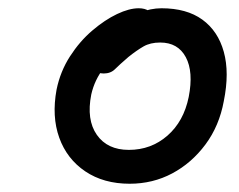

<svg xmlns="http://www.w3.org/2000/svg" viewBox="-20 -725 579 465"><path d="M294 -280Q231 -280 186.5 -310Q142 -340 123.5 -391.5Q105 -443 117 -508Q126 -552 149.5 -588.5Q173 -625 203.5 -651Q234 -677 263.5 -691Q293 -705 316 -705Q331 -705 340.5 -698.5Q350 -692 347 -675Q344 -661 338.5 -649Q333 -637 322 -627.5Q311 -618 294 -611Q255 -590 232 -561Q209 -532 201 -496Q189 -435 214.5 -398.5Q240 -362 292 -362Q346 -362 385.5 -396.5Q425 -431 437 -490Q449 -551 430 -586.5Q411 -622 368 -622Q344 -622 327.5 -612.5Q311 -603 291 -587Q269 -568 258.5 -557.5Q248 -547 231 -547Q216 -547 208 -556.5Q200 -566 204 -586Q207 -605 223.5 -626Q240 -647 264.5 -665Q289 -683 317 -694Q345 -705 371 -705Q432 -705 470 -677.5Q508 -650 522 -599.5Q536 -549 522 -480Q511 -420 477.5 -375Q444 -330 397 -305Q350 -280 294 -280Z"/></svg>

Font: Shantell Sans
Style: Italic
Weight: 400
Italic angle: -11°
Designer: Stephen Nixon, Anya Danilova, Shantell Martin
Foundry: Arrow Type
Version: Version 1.011;[c5ecc13dd]